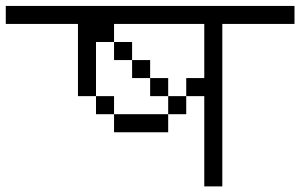

<svg xmlns="http://www.w3.org/2000/svg" viewBox="-20 -708 1040 665"><path d="M1000 -625V-687.5H0V-625H250Q250 -625 250 -375H312.5V-312.5H375V-250H562.5V-312.5H375V-375H312.5V-562.5H375V-500H437.5V-437.5H500V-375H562.5V-312.5H625V-375H562.5V-437.5H500V-500H437.5V-562.5H375V-625H687.5V-437.5H625V-375H687.5V-62.5H750V-625Z"/></svg>

Font: UnifontExMono
Style: Regular
Weight: 500
Version: Version 15.0.06